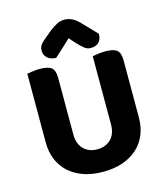

<svg xmlns="http://www.w3.org/2000/svg" viewBox="-124 -936 910 1049"><g transform="rotate(-15 330.5 -412.0)"><path d="M330 17Q268 17 219.5 0Q171 -17 137 -48Q103 -79 85 -122.5Q67 -166 67 -220V-608Q78 -610 98.5 -613Q119 -616 140 -616Q185 -616 204.5 -601Q224 -586 224 -542V-223Q224 -169 253.5 -139.5Q283 -110 330 -110Q378 -110 407.5 -139.5Q437 -169 437 -223V-608Q448 -610 468.5 -613Q489 -616 510 -616Q555 -616 574.5 -601Q594 -586 594 -542V-220Q594 -166 576 -122.5Q558 -79 524 -48Q490 -17 441 0Q392 17 330 17ZM335 -737Q312 -716 288.5 -693.5Q265 -671 242 -651Q213 -651 194 -667Q175 -683 175 -708Q175 -728 184.5 -741.5Q194 -755 218 -774L253 -803Q279 -823 298.5 -832Q318 -841 337 -841Q361 -841 380.5 -831.5Q400 -822 420 -802L501 -718Q501 -686 484.5 -670Q468 -654 439 -654Q420 -654 405 -665.5Q390 -677 367 -701Z"/></g></svg>

Font: Baloo Da 2
Style: Bold
Weight: 700
Designer: Noopur Datye, Sulekha Rajkumar and Ek Type
Foundry: Ek Type
Version: Version 1.640;hotconv 1.0.111;makeotfexe 2.5.65597; ttfautoh